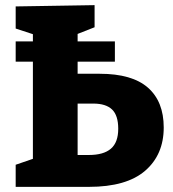

<svg xmlns="http://www.w3.org/2000/svg" viewBox="-20 -727 673 747"><path d="M368 -440Q494 -440 555.5 -386Q617 -332 617 -231Q617 -125 544.5 -62.5Q472 0 326 0H41V-86L108 -109V-487H41V-566H108V-594L41 -616V-702L348 -707V-621L282 -595V-566H427V-487H282V-440ZM326 -124Q383 -124 411.5 -148.5Q440 -173 440 -226Q440 -278 416 -301Q392 -324 343 -324H282V-124Z"/></svg>

Font: Bitter Pro ExtraBold
Style: Regular
Weight: 800
Designer: Sol Matas, and Bitter project Authors
Foundry: Sol Matas
Version: Version 1.010